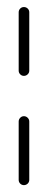

<svg xmlns="http://www.w3.org/2000/svg" viewBox="-20 -539 139 559"><path d="M49.6 0Q43.3 0 38.9 -4.4Q34.4 -8.9 34.4 -15.2V-185.2Q34.4 -191.5 38.9 -196.1Q43.3 -200.7 49.6 -200.7Q55.9 -200.7 60.6 -196.1Q65.2 -191.5 65.2 -185.2V-15.2Q65.2 -8.9 60.6 -4.4Q55.9 0 49.6 0ZM49.6 -318.1Q43.3 -318.1 38.9 -322.6Q34.4 -327 34.4 -333.3V-503.3Q34.4 -509.6 38.9 -514.1Q43.3 -518.5 49.6 -518.5Q55.9 -518.5 60.6 -514.1Q65.2 -509.6 65.2 -503.3V-333.3Q65.2 -327 60.6 -322.6Q55.9 -318.1 49.6 -318.1Z"/></svg>

Font: 26F Galaxy Sans Ultra Light
Style: Regular
Weight: 200
Designer: C₂₉H₂₅N₃O₅
Version: Version 1.100